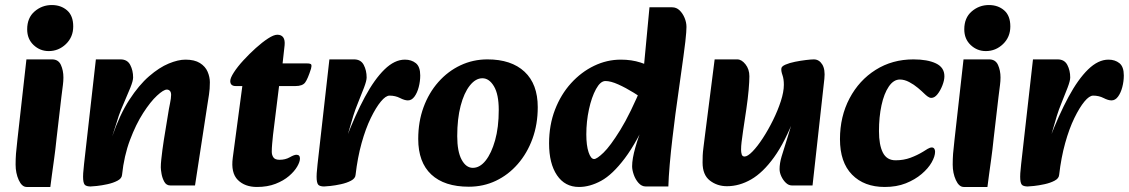

<svg xmlns="http://www.w3.org/2000/svg" viewBox="-20 -727 4486 763"><path d="M86 16Q67 16 54.5 -11.5Q42 -39 42 -73Q42 -96 43.5 -116Q45 -136 49 -170L85 -491H187Q212 -491 222 -469Q232 -447 232 -419Q232 -405 230 -389.5Q228 -374 224 -342L205 -179Q200 -130 195 -95Q190 -60 186.5 -33.5Q183 -7 180 16ZM173.5 -524Q139 -524 113.5 -548Q88 -572 88 -610.4Q88 -656.2 117.5 -681.6Q147 -707 185.8 -707Q222.2 -707 246.6 -685.8Q271 -664.5 271 -622Q271 -579.8 242 -551.9Q213 -524 173.5 -524Z M657 10Q641 10 633 -4.5Q625 -19 622 -36Q619 -53 619 -62Q619 -76 621 -94Q623 -112 625.5 -132Q628 -152 631 -170L648 -274Q651 -294 655.5 -315.5Q660 -337 660 -350Q660 -361 655 -366Q650 -371 643 -371Q630 -371 604 -347Q578 -323 549 -278Q520 -233 496.5 -170.5Q473 -108 465 -32L426 -185Q456 -272 494 -330.5Q532 -389 572.5 -424Q613 -459 650.5 -474.5Q688 -490 717 -490Q753 -490 774.5 -476.5Q796 -463 805 -442Q814 -421 814 -400Q814 -373 810.5 -351Q807 -329 803 -303L755 10ZM340 14Q327 14 319.5 9.5Q312 5 310.5 -14Q309 -33 314 -75L361 -491H459Q486 -491 497.5 -469Q509 -447 509 -419Q509 -406 498 -378.5Q487 -351 473.5 -320.5Q460 -290 452 -267L426 -185L482 -191L465 -32Q464 -18 447 -9Q430 0 407 5Q384 10 365 12Q346 14 340 14Z M1001 16Q953 16 925 -12Q897 -40 905 -100L943 -385H917Q895 -385 895 -405Q895 -417 909.5 -439.5Q924 -462 947.5 -487.5Q971 -513 996.5 -536Q1022 -559 1045 -574Q1068 -589 1082 -589Q1098 -589 1105.5 -578.5Q1113 -568 1111 -547L1103 -475H1200Q1215 -475 1217 -470Q1219 -465 1216 -454Q1203 -413 1192.5 -399Q1182 -385 1154 -385H1089L1065 -191Q1063 -172 1061.5 -155Q1060 -138 1060 -124Q1060 -111 1066.5 -101.5Q1073 -92 1091 -92Q1114 -92 1131.5 -102Q1149 -112 1158 -112Q1172 -112 1172 -97Q1172 -84 1161 -65Q1150 -46 1128.5 -27.5Q1107 -9 1075 3.5Q1043 16 1001 16Z M1393 -32 1355 -175Q1392 -271 1430 -341.5Q1468 -412 1508 -451Q1548 -490 1589 -490Q1615 -490 1632.5 -476Q1650 -462 1650 -427Q1650 -404 1644 -381Q1638 -358 1627 -343Q1616 -328 1601 -328Q1588 -328 1569.5 -337.5Q1551 -347 1528 -347Q1513 -347 1493.5 -323.5Q1474 -300 1453.5 -258Q1433 -216 1417 -158.5Q1401 -101 1393 -32ZM1268 14Q1255 14 1247.5 9.5Q1240 5 1238.5 -14Q1237 -33 1242 -75L1289 -491H1387Q1414 -491 1425.5 -469Q1437 -447 1437 -419Q1437 -406 1426.5 -378.5Q1416 -351 1403.5 -320.5Q1391 -290 1384 -267L1360 -185L1410 -191L1393 -32Q1392 -18 1375 -9Q1358 0 1335 5Q1312 10 1293 12Q1274 14 1268 14Z M1843 15Q1746 15 1694 -33.5Q1642 -82 1642 -175Q1642 -243 1663 -300.5Q1684 -358 1722 -401Q1760 -444 1810 -467.5Q1860 -491 1917 -491Q2012 -491 2064.5 -442Q2117 -393 2117 -301Q2117 -233 2096 -175.5Q2075 -118 2037.5 -75Q2000 -32 1950.5 -8.5Q1901 15 1843 15ZM1859 -60Q1887 -60 1910 -89Q1933 -118 1947.5 -169.5Q1962 -221 1962 -290Q1962 -352 1943 -384Q1924 -416 1897 -416Q1870 -416 1847 -387Q1824 -358 1810.5 -306.5Q1797 -255 1797 -186Q1797 -125 1814.5 -92.5Q1832 -60 1859 -60Z M2281 16Q2225 16 2193.5 -30.5Q2162 -77 2162 -157Q2162 -230 2185.5 -291Q2209 -352 2249.5 -396.5Q2290 -441 2341 -465.5Q2392 -490 2447 -490Q2490 -490 2525.5 -478.5Q2561 -467 2586 -455L2557 -321Q2530 -339 2498.5 -358.5Q2467 -378 2437 -391.5Q2407 -405 2386 -405Q2366 -405 2348.5 -373Q2331 -341 2320.5 -292.5Q2310 -244 2310 -193Q2310 -149 2319 -122Q2328 -95 2341 -95Q2352 -95 2378.5 -120.5Q2405 -146 2445 -210.5Q2485 -275 2534 -393L2565 -283Q2512 -163 2463 -98Q2414 -33 2369 -8.5Q2324 16 2281 16ZM2546 14Q2530 14 2517.5 0Q2505 -14 2498.5 -33Q2492 -52 2492 -66Q2492 -96 2505 -141.5Q2518 -187 2537 -233L2552 -269L2511 -311L2522 -416L2536 -433L2561 -698H2651Q2668 -698 2680.5 -686Q2693 -674 2700.5 -656Q2708 -638 2708 -620Q2708 -612 2707 -598Q2706 -584 2703.5 -561.5Q2701 -539 2696 -503L2664 -273Q2659 -234 2652.5 -180Q2646 -126 2641.5 -74Q2637 -22 2636 14Z M2869 13Q2830 13 2801 -9.5Q2772 -32 2772 -81Q2772 -96 2772.5 -109Q2773 -122 2775.5 -141Q2778 -160 2782 -193L2820 -491H2910Q2927 -491 2942.5 -471.5Q2958 -452 2958 -424Q2958 -403 2955 -369Q2952 -335 2946 -294L2933 -207Q2929 -179 2927 -162.5Q2925 -146 2925 -132Q2925 -122 2927.5 -113.5Q2930 -105 2939 -105Q2951 -105 2970.5 -125Q2990 -145 3011.5 -178Q3033 -211 3052 -249.5Q3071 -288 3083 -325Q3095 -362 3095 -390Q3095 -413 3089.5 -428.5Q3084 -444 3085 -454Q3085 -463 3101 -470Q3117 -477 3139.5 -481.5Q3162 -486 3183 -488.5Q3204 -491 3214 -491Q3235 -491 3247.5 -471Q3260 -451 3256 -414L3209 10H3127Q3114 10 3103 -0.5Q3092 -11 3085 -26Q3078 -41 3078 -55Q3078 -78 3086 -105Q3094 -132 3107.5 -174Q3121 -216 3139 -282V-265Q3100 -163 3056 -102Q3012 -41 2965 -14Q2918 13 2869 13Z M3496 16Q3414 16 3366 -33Q3318 -82 3318 -174Q3318 -264 3356 -336Q3394 -408 3460 -449.5Q3526 -491 3610 -491Q3666 -491 3699.5 -475Q3733 -459 3733 -424Q3733 -408 3725 -387.5Q3717 -367 3705.5 -352.5Q3694 -338 3681 -338Q3674 -338 3666.5 -343.5Q3659 -349 3653 -355Q3644 -364 3628 -377.5Q3612 -391 3593 -401Q3574 -411 3556 -411Q3531 -411 3512 -383Q3493 -355 3483 -308.5Q3473 -262 3473 -206Q3473 -151 3488.5 -120.5Q3504 -90 3539 -90Q3571 -90 3598 -100Q3625 -110 3648 -124Q3657 -130 3666.5 -135.5Q3676 -141 3683 -141Q3689 -141 3692.5 -136.5Q3696 -132 3696 -124Q3696 -106 3682.5 -82Q3669 -58 3642.5 -35.5Q3616 -13 3579.5 1.5Q3543 16 3496 16Z M3810 16Q3791 16 3778.5 -11.5Q3766 -39 3766 -73Q3766 -96 3767.5 -116Q3769 -136 3773 -170L3809 -491H3911Q3936 -491 3946 -469Q3956 -447 3956 -419Q3956 -405 3954 -389.5Q3952 -374 3948 -342L3929 -179Q3924 -130 3919 -95Q3914 -60 3910.5 -33.5Q3907 -7 3904 16ZM3897.5 -524Q3863 -524 3837.5 -548Q3812 -572 3812 -610.4Q3812 -656.2 3841.5 -681.6Q3871 -707 3909.8 -707Q3946.2 -707 3970.6 -685.8Q3995 -664.5 3995 -622Q3995 -579.8 3966 -551.9Q3937 -524 3897.5 -524Z M4189 -32 4151 -175Q4188 -271 4226 -341.5Q4264 -412 4304 -451Q4344 -490 4385 -490Q4411 -490 4428.5 -476Q4446 -462 4446 -427Q4446 -404 4440 -381Q4434 -358 4423 -343Q4412 -328 4397 -328Q4384 -328 4365.5 -337.5Q4347 -347 4324 -347Q4309 -347 4289.5 -323.5Q4270 -300 4249.5 -258Q4229 -216 4213 -158.5Q4197 -101 4189 -32ZM4064 14Q4051 14 4043.5 9.5Q4036 5 4034.5 -14Q4033 -33 4038 -75L4085 -491H4183Q4210 -491 4221.5 -469Q4233 -447 4233 -419Q4233 -406 4222.5 -378.5Q4212 -351 4199.5 -320.5Q4187 -290 4180 -267L4156 -185L4206 -191L4189 -32Q4188 -18 4171 -9Q4154 0 4131 5Q4108 10 4089 12Q4070 14 4064 14Z"/></svg>

Font: Alkatra
Style: Regular
Weight: 400
Designer: Suman Bhandary
Version: Version 1.100;gftools[0.9.22]